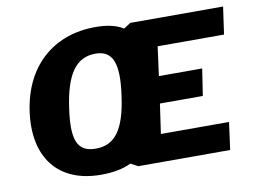

<svg xmlns="http://www.w3.org/2000/svg" viewBox="-79 -848 1284 974"><g transform="rotate(-10 563.0 -361.5)"><path d="M1052 -141H701L723 -294H944L965 -432H742L762 -582H1104L1124 -723H646L610 -700C576 -722 529 -733 468 -733C246 -733 96 -593 65 -368C33 -137 146 10 367 10C427 10 480 1 522 -20L560 0H1033ZM364 -125C270 -125 242 -186 265 -348C289 -523 345 -600 444 -600C533 -600 562 -533 538 -366C515 -196 462 -125 364 -125Z"/></g></svg>

Font: United Sans ExtraBold
Style: Italic
Weight: 800
Italic angle: -8°
Designer: Pablo Impallari, Rodrigo Fuenzalida (Modified by Dan O. Williams)
Version: Version 1.000;PS 001.000;hotconv 1.0.88;makeotf.lib2.5.64775